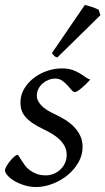

<svg xmlns="http://www.w3.org/2000/svg" viewBox="-22 -732 424 772"><path d="M340.8 -412.1Q331.1 -400.9 321.5 -391.8Q312 -382.8 303.7 -376Q295.4 -369.1 288.8 -365.5Q282.2 -361.8 278.8 -361.8Q272.5 -361.8 265.4 -370.4Q258.3 -378.9 249.3 -388.9Q240.2 -398.9 228.3 -407.5Q216.3 -416 200.2 -416Q186.5 -416 173.3 -410.9Q160.2 -405.8 149.7 -396.7Q139.2 -387.7 132.6 -374.8Q126 -361.8 126 -346.2Q126 -329.1 142.3 -310.1Q158.7 -291 198.2 -272.9Q218.3 -263.7 238.3 -251.5Q258.3 -239.3 274.2 -223.4Q290 -207.5 300 -187.3Q310.1 -167 310.1 -141.1Q310.1 -107.4 292.7 -77.9Q275.4 -48.3 248.3 -26.6Q221.2 -4.9 188 7.6Q154.8 20 123 20Q100.1 20 77.6 13.4Q55.2 6.8 37.6 -3.4Q20 -13.7 9 -25.6Q-2 -37.6 -2 -47.9Q-2 -53.2 3.9 -63.5Q9.8 -73.7 17.8 -83.7Q25.9 -93.8 34.2 -101.3Q42.5 -108.9 47.9 -108.9Q51.3 -108.9 54.9 -102.8Q58.6 -96.7 64.2 -87.6Q69.8 -78.6 77.6 -67.9Q85.4 -57.1 97.2 -48.1Q108.9 -39.1 124.8 -33Q140.6 -26.9 162.1 -26.9Q179.2 -26.9 194.6 -33.4Q210 -40 221.4 -51Q232.9 -62 239.5 -76.9Q246.1 -91.8 246.1 -108.9Q246.1 -127.9 238.3 -143.3Q230.5 -158.7 217.5 -171.1Q204.6 -183.6 187.5 -193.8Q170.4 -204.1 151.9 -212.9Q126 -225.1 108.4 -237.3Q90.8 -249.5 80.1 -262.2Q69.3 -274.9 64.7 -289.1Q60.1 -303.2 60.1 -318.8Q60.1 -349.6 75.2 -375Q90.3 -400.4 114.3 -418.7Q138.2 -437 167.7 -447Q197.3 -457 226.1 -457Q251 -457 268.1 -451.2Q285.2 -445.3 298.1 -437.5Q311 -429.7 320.8 -422.4Q330.6 -415 340.8 -412.1ZM381.8 -670.9 208.5 -501Q200.7 -502.9 197 -506.3Q193.4 -509.8 186.5 -518.1L319.3 -712.4Q324.2 -710.9 331.8 -708.7Q339.4 -706.5 347.7 -703.9Q356 -701.2 363.3 -698.2Q370.6 -695.3 374.5 -692.9Z"/></svg>

Font: Gentium Plus Eur
Style: Italic
Weight: 400
Italic angle: -8°
Designer: J. Victor Gaultney, Annie Olsen, Iska Routamaa, Becca Hirsbrunner
Foundry: SIL International
Version: Version 5.000